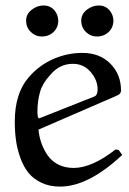

<svg xmlns="http://www.w3.org/2000/svg" viewBox="-20 -672 474 704"><path d="M396 -594.2Q394.5 -569.3 377.4 -553.7Q360.4 -538.1 335.9 -538.1Q312 -538.1 294.9 -554.9Q277.8 -571.8 277.8 -596.2Q277.8 -620.1 298.1 -636Q318.4 -651.9 341.8 -651.9Q366.2 -651.9 381.1 -634.8Q396 -617.7 396 -594.2ZM193.8 -594.2Q192.4 -569.3 175.3 -553.7Q158.2 -538.1 133.8 -538.1Q109.9 -538.1 92.8 -554.9Q75.7 -571.8 75.7 -596.2Q75.7 -620.1 95.9 -636Q116.2 -651.9 139.6 -651.9Q164.1 -651.9 179 -634.8Q193.8 -617.7 193.8 -594.2ZM163.1 -396Q136.2 -367.2 126.7 -334.5Q117.2 -301.8 117.2 -259.8Q117.2 -253.9 119.1 -242.2L123 -237.8L325.2 -317.9Q337.9 -322.3 337.9 -344.2Q337.9 -378.4 312.3 -408.2Q286.6 -438 247.1 -438Q197.3 -438 163.1 -396ZM402.8 -318.8 121.1 -196.8Q123.5 -171.4 131.6 -147.9Q139.6 -124.5 154.3 -103Q168.9 -81.5 193.6 -68.8Q218.3 -56.2 250 -56.2Q316.9 -56.2 403.8 -124L415 -122.1L428.2 -104Q304.2 12.2 200.2 12.2Q161.6 12.2 131.8 -2Q102.1 -16.1 84 -38.8Q65.9 -61.5 54.4 -93.8Q43 -126 38.6 -157.7Q34.2 -189.5 34.2 -226.1Q34.2 -329.6 85 -388.2Q121.6 -431.2 173.3 -454.6Q225.1 -478 282.2 -478Q345.7 -478 384.8 -438.5Q423.8 -398.9 423.8 -339.8Q423.8 -334 420.4 -329.8Q417 -325.7 413.8 -324Q410.6 -322.3 402.8 -318.8Z"/></svg>

Font: Aref Ruqaa
Style: Regular
Weight: 400
Designer: Abdoulla Aref
Version: Version 0.7